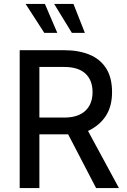

<svg xmlns="http://www.w3.org/2000/svg" viewBox="-20 -955 643 975"><path d="M80 0V-700H307Q380 -700 434.5 -677.5Q489 -655 519 -608Q549 -561 549 -487Q549 -415 517.5 -366.5Q486 -318 427 -290L584 0H468L326 -273Q324 -273 323 -273Q322 -273 321 -273H180V0ZM180 -358H306Q377 -358 413.5 -392.5Q450 -427 450 -487Q450 -548 413.5 -581.5Q377 -615 306 -615H180ZM411 -788H345L255 -935H353ZM271 -788H205L110 -935H208Z"/></svg>

Font: Cabin VF Beta
Style: Regular
Weight: 400
Designer: Pablo Impallari
Foundry: Pablo Impallari. http://www.impallari.com Igino Marini. http://www.ikern.com
Version: Version 2.200